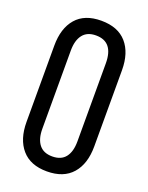

<svg xmlns="http://www.w3.org/2000/svg" viewBox="-136 -778 661 855"><g transform="rotate(20 194.5 -350.0)"><path d="M34.2 -169.9V-530.8Q34.2 -613.3 74.7 -660.2Q115.2 -707 193.8 -707Q272.9 -707 314 -660.2Q355 -613.3 355 -530.8V-169.9Q355 -87.4 314 -40.3Q272.9 6.8 193.8 6.8Q115.7 6.8 75 -40.3Q34.2 -87.4 34.2 -169.9ZM110.8 -535.2V-165Q110.8 -116.7 131.6 -90.3Q152.3 -64 193.8 -64Q235.8 -64 256.3 -90.3Q276.9 -116.7 276.9 -165V-535.2Q276.9 -637.2 193.8 -637.2Q152.3 -637.2 131.6 -610.6Q110.8 -584 110.8 -535.2Z"/></g></svg>

Font: Bebas Neue Regular
Style: Regular
Weight: 400
Designer: Ryoichi Tsunekawa
Foundry: Ryoichi Tsunekawa
Version: Version 001.003